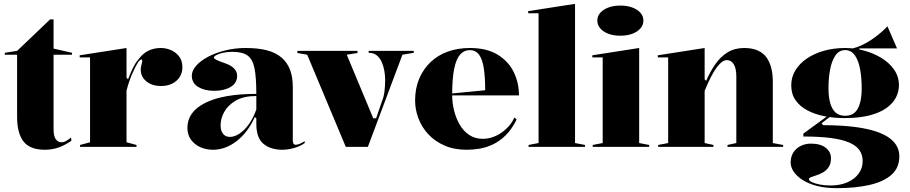

<svg xmlns="http://www.w3.org/2000/svg" viewBox="-20 -765 4742 1000"><path d="M214 15Q136 15 102.5 -28Q69 -71 69 -157V-480H5V-490L69 -500L241 -664H259V-512L355 -490V-480H259V-92Q259 -56 270.5 -40Q282 -24 300 -24Q313 -24 325 -31Q337 -38 350 -49L352 -32Q339 -23 323 -14Q307 -5 290 1.5Q273 8 253.5 11.5Q234 15 214 15Z M397 0V-10L449 -24V-466H395V-477L639 -515V-360L647 -352Q659 -384 672 -410.5Q685 -437 699 -453Q722 -485 751 -500Q780 -515 818 -515Q845 -515 870.5 -504Q896 -493 913 -471Q930 -449 930 -414Q930 -386 916 -364Q902 -342 877 -329.5Q852 -317 818 -317Q787 -317 763.5 -328Q740 -339 726.5 -358Q713 -377 713 -402Q713 -412 715 -420.5Q717 -429 719 -436Q721 -443 721 -448Q721 -455 717 -455Q709 -455 698.5 -439.5Q688 -424 671 -386Q663 -369 654.5 -345Q646 -321 639 -293V-24L691 -10V0Z M1259 -515Q1324 -515 1370 -503Q1416 -491 1446 -465.5Q1476 -440 1490.5 -402Q1505 -364 1505 -312V-33Q1505 -23 1508.5 -17Q1512 -11 1521 -11Q1529 -11 1541 -16Q1553 -21 1567 -30V-20Q1554 -10 1534.5 -2Q1515 6 1493.5 10.5Q1472 15 1451 15Q1389 15 1352 -16Q1315 -47 1315 -120Q1315 -129 1315 -133Q1315 -137 1315 -140.5Q1315 -144 1315 -149L1307 -155Q1289 -115 1265 -83.5Q1241 -52 1212.5 -30Q1184 -8 1153 3.5Q1122 15 1090 15Q1052 15 1022 1Q992 -13 974 -38.5Q956 -64 956 -99Q956 -183 1049.5 -229.5Q1143 -276 1315 -276Q1315 -362 1305.5 -409.5Q1296 -457 1269 -476Q1242 -495 1191 -495Q1163 -495 1141 -490Q1119 -485 1106.5 -478Q1094 -471 1094 -465Q1094 -460 1106.5 -453.5Q1119 -447 1151 -436Q1215 -414 1215 -370Q1215 -332 1181 -312Q1147 -292 1096 -292Q1046 -292 1012.5 -312Q979 -332 979 -371Q979 -397 1002 -423Q1025 -449 1064 -469.5Q1103 -490 1153.5 -502.5Q1204 -515 1259 -515ZM1315 -265Q1250 -265 1209 -241.5Q1168 -218 1148.5 -183Q1129 -148 1129 -113Q1129 -92 1135.5 -78.5Q1142 -65 1152.5 -58.5Q1163 -52 1178 -52Q1193 -52 1211 -60Q1229 -68 1247.5 -85Q1266 -102 1283.5 -129Q1301 -156 1315 -195Z M1781 0 1580 -480 1529 -489V-500H1842V-489L1786 -480L1924 -149H1939L1970 -239Q1979 -261 1982.5 -289.5Q1986 -318 1986 -349Q1986 -371 1982 -395Q1978 -419 1968.5 -441Q1959 -463 1942.5 -476.5Q1926 -490 1900 -490V-500H2135V-490L2076 -480L1896 0Z M2427 -515Q2515 -515 2571.5 -480.5Q2628 -446 2655.5 -390Q2683 -334 2683 -268H2332V-278L2507 -295Q2507 -362 2500 -408.5Q2493 -455 2475.5 -479.5Q2458 -504 2426 -504Q2397 -504 2376.5 -481Q2356 -458 2345.5 -406.5Q2335 -355 2335 -270Q2335 -230 2345 -189.5Q2355 -149 2374.5 -115.5Q2394 -82 2424 -62Q2454 -42 2495 -42Q2518 -42 2542 -49.5Q2566 -57 2588 -71.5Q2610 -86 2628.5 -106Q2647 -126 2659 -153L2671 -143Q2646 -92 2614 -60.5Q2582 -29 2546.5 -12.5Q2511 4 2476.5 9.5Q2442 15 2411 15Q2345 15 2295 -7Q2245 -29 2211 -65.5Q2177 -102 2159.5 -148Q2142 -194 2142 -242Q2142 -305 2163.5 -355.5Q2185 -406 2223 -442Q2261 -478 2313 -496.5Q2365 -515 2427 -515Z M2975 -20 3027 -10V0H2733V-10L2785 -20V-696H2731V-707L2975 -745Z M3211 -579Q3176 -579 3149 -589Q3122 -599 3106.5 -617Q3091 -635 3091 -658Q3091 -681 3106.5 -698.5Q3122 -716 3149 -726Q3176 -736 3211 -736Q3246 -736 3273 -726Q3300 -716 3315.5 -698.5Q3331 -681 3331 -658Q3331 -635 3315.5 -617Q3300 -599 3273 -589Q3246 -579 3211 -579ZM3067 0V-10L3119 -20V-466H3065V-477L3309 -515V-20L3361 -10V0Z M4059 -10V0H3769V-10L3815 -20V-367Q3815 -409 3801.5 -430.5Q3788 -452 3766 -452Q3748 -452 3729.5 -433Q3711 -414 3695.5 -387Q3680 -360 3668 -333.5Q3656 -307 3650 -292V-20L3696 -10V0H3408V-10L3460 -20V-466H3406V-477L3650 -515V-352L3658 -344Q3679 -393 3706.5 -432Q3734 -471 3770.5 -493Q3807 -515 3855 -515Q3899 -515 3928 -501.5Q3957 -488 3973.5 -464Q3990 -440 3997.5 -408.5Q4005 -377 4005 -340V-20Z M4338 215Q4280 215 4235.5 203.5Q4191 192 4160.5 172.5Q4130 153 4114 129.5Q4098 106 4098 81Q4098 52 4111.5 30Q4125 8 4149.5 -4.5Q4174 -17 4204 -17Q4253 -17 4280.5 4.5Q4308 26 4308 59Q4308 87 4296.5 104.5Q4285 122 4268 132Q4251 142 4233.5 147.5Q4216 153 4204.5 157.5Q4193 162 4193 168Q4193 176 4208.5 183.5Q4224 191 4249.5 196Q4275 201 4306 201Q4356 201 4393.5 184.5Q4431 168 4452 139.5Q4473 111 4473 74Q4473 40 4455.5 16Q4438 -8 4401 -23.5Q4364 -39 4305 -46.5Q4246 -54 4164 -54V-69L4297 -166L4307 -160L4259 -123L4267 -113Q4345 -113 4408.5 -106.5Q4472 -100 4520 -87Q4568 -74 4600 -54.5Q4632 -35 4648 -9Q4664 17 4664 49Q4664 109 4623.5 145Q4583 181 4510 198Q4437 215 4338 215ZM4378 -150Q4322 -150 4272.5 -160Q4223 -170 4184.5 -190.5Q4146 -211 4123.5 -243Q4101 -275 4101 -321Q4101 -363 4122.5 -398.5Q4144 -434 4182 -460Q4220 -486 4271 -500.5Q4322 -515 4382 -515Q4431 -515 4480.5 -501.5Q4530 -488 4571 -463Q4612 -438 4637 -402Q4662 -366 4662 -321Q4662 -288 4646.5 -257.5Q4631 -227 4597 -202.5Q4563 -178 4509 -164Q4455 -150 4378 -150ZM4382 -162Q4413 -162 4431.5 -178.5Q4450 -195 4459 -227.5Q4468 -260 4468 -305Q4468 -358 4460 -403Q4452 -448 4433 -476Q4414 -504 4382 -504Q4350 -504 4331 -476Q4312 -448 4303.5 -403Q4295 -358 4295 -305Q4295 -261 4304 -228.5Q4313 -196 4332 -179Q4351 -162 4382 -162ZM4456 -494 4393 -510Q4416 -510 4442 -519Q4468 -528 4492.5 -542Q4517 -556 4538.5 -572Q4560 -588 4576.5 -603Q4593 -618 4602 -628L4652 -513H4456Z"/></svg>

Font: Kalnia Thin SemiBold
Style: Regular
Weight: 600
Version: Version 1.105